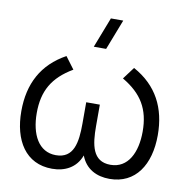

<svg xmlns="http://www.w3.org/2000/svg" viewBox="-86 -864 949 965"><g transform="rotate(10 388.0 -382.0)"><path d="M342.5 -625H405.5L465.5 -780H402.5ZM242 15.5C306.5 15.5 363.5 -12 388 -78C413 -12 469.5 15.5 535 15.5C667.5 15.5 736.5 -92 736.5 -242.5C736.5 -381 682.5 -488 560.5 -555L514.5 -493.5C615 -434.5 658.5 -361.5 658.5 -247.5C658.5 -141 617.5 -55 527.5 -55C435.5 -55 423 -139 423 -234.5V-343.5H353.5V-234.5C353.5 -138 340.5 -55 249 -55C161 -55 118 -138 118 -247.5C118 -359.5 159.5 -433.5 261.5 -493.5L215.5 -555C95.5 -489 40 -383.5 40 -243C40 -94.5 106.5 15.5 242 15.5Z"/></g></svg>

Font: Manrope
Style: Regular
Weight: 400
Designer: Mikhail Sharanda
Foundry: Mikhail Sharanda
Version: Version 4.505